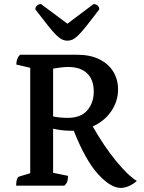

<svg xmlns="http://www.w3.org/2000/svg" viewBox="-20 -909 707 940"><path d="M59 0Q59 -40 75 -45L128 -61V-577L60 -593Q60 -624 78 -641H358Q422 -641 467 -618.5Q512 -596 535 -557.5Q558 -519 558 -471Q558 -414 525 -365Q492 -316 434 -290Q488 -195 546.5 -123Q605 -51 650 -23Q633 -8 612 1.5Q591 11 571 11Q522 11 460.5 -56Q399 -123 341 -269Q333 -269 325 -269Q305 -269 283 -271.5Q261 -274 240 -279V-63L313 -48Q313 -31 309.5 -20.5Q306 -10 295 0ZM315 -581Q295 -581 276 -578.5Q257 -576 240 -573V-339Q273 -332 312 -332Q376 -332 407.5 -369Q439 -406 439 -460Q439 -519 406.5 -550Q374 -581 315 -581ZM310 -710Q296 -710 283.5 -716Q271 -722 255 -737.5Q239 -753 215 -783.5Q191 -814 153 -863Q153 -874 161 -881.5Q169 -889 181 -889L310 -793L438 -889Q451 -889 458.5 -881.5Q466 -874 466 -863Q429 -814 404.5 -783.5Q380 -753 364.5 -737.5Q349 -722 336.5 -716Q324 -710 310 -710Z"/></svg>

Font: Petrona SemiBold
Style: Regular
Weight: 600
Designer: Ringo R. Seeber
Foundry: Ringo R. Seeber
Version: Version 2.001; ttfautohint (v1.8.3)